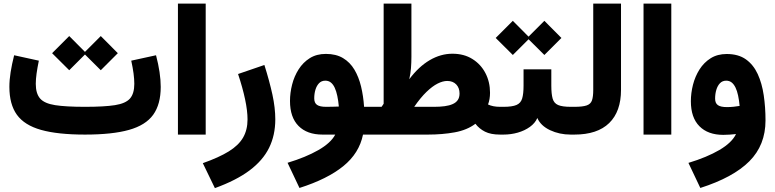

<svg xmlns="http://www.w3.org/2000/svg" viewBox="-20 -729 4197 1040"><path d="M825.2 -429.7 690.9 -400.4Q699.2 -362.8 703.4 -331.3Q707.5 -299.8 707.5 -274.9Q707.5 -222.2 684.1 -195.3Q660.6 -168.5 602.5 -159.4Q544.4 -150.4 440.4 -150.4Q336.9 -150.4 278.8 -159.4Q220.7 -168.5 197.3 -195.3Q173.8 -222.2 173.8 -274.9Q173.8 -299.8 178.2 -331.3Q182.6 -362.8 190.4 -400.4L56.6 -429.7Q44.4 -381.3 37.6 -338.6Q30.8 -295.9 30.8 -258.3Q30.8 -164.1 71.5 -107.4Q112.3 -50.8 202.4 -25.4Q292.5 0 440.4 0Q588.4 0 678.7 -25.4Q769 -50.8 809.8 -107.4Q850.6 -164.1 850.6 -258.3Q850.6 -295.9 844.2 -338.6Q837.9 -381.3 825.2 -429.7ZM433.1 -440.9 525.9 -348.6 618.2 -440.9 525.9 -533.7ZM262.2 -440.9 355 -348.6 447.3 -440.9 355 -533.7Z M1094.2 0V-709.5H943.8V0Z M1269.5 -328.1Q1294.4 -253.4 1307.6 -190.9Q1320.8 -128.4 1320.8 -82Q1320.8 -25.4 1296.6 16.4Q1272.5 58.1 1219.2 91.1Q1166 124 1078.6 154.8L1144 290Q1259.8 248 1331.8 194.1Q1403.8 140.1 1437.5 71.8Q1471.2 3.4 1471.2 -82.5Q1471.2 -144.5 1455.6 -216.6Q1439.9 -288.6 1412.1 -377Z M1815.4 -151.9Q1800.3 -151.4 1782 -150.9Q1763.7 -150.4 1746.1 -150.4Q1712.4 -150.4 1697.3 -160.9Q1682.1 -171.4 1682.1 -196.3Q1682.1 -221.7 1688.7 -243.4Q1695.3 -265.1 1708.5 -278.6Q1721.7 -292 1742.2 -292Q1759.8 -292 1772.2 -282Q1784.7 -272 1793.2 -253.4Q1801.8 -234.9 1807.1 -209.2Q1812.5 -183.6 1815.4 -151.9ZM1795.9 0Q1772 45.4 1704.1 84.2Q1636.2 123 1537.6 152.8L1602.1 289.1Q1752.9 241.2 1839.4 171.1Q1925.8 101.1 1946.3 0H1989.7V-150.4H1952.1Q1948.2 -208.5 1935.8 -260.3Q1923.3 -312 1899.7 -351.8Q1876 -391.6 1838.1 -414.3Q1800.3 -437 1745.1 -437Q1694.8 -437 1658.2 -414.1Q1621.6 -391.1 1597.7 -353.5Q1573.7 -315.9 1562.3 -271Q1550.8 -226.1 1550.8 -182.1Q1550.8 -93.3 1597.2 -46.6Q1643.6 0 1726.6 0Q1743.7 0 1761 0Q1778.3 0 1795.9 0Z M1990.2 0H2297.9Q2376.5 0 2443.1 -12.2Q2509.8 -24.4 2555.2 -58.6Q2575.7 -31.7 2606.9 -15.9Q2638.2 0 2688.5 0H2689V-150.4H2688.5Q2668.9 -150.4 2652.8 -153.6Q2636.7 -156.7 2623.5 -163.1Q2628.9 -177.2 2631.6 -193.1Q2634.3 -209 2634.3 -226.6Q2634.3 -285.2 2609.4 -333Q2584.5 -380.9 2538.8 -409.4Q2493.2 -438 2430.7 -438Q2367.2 -438 2307.6 -403.1Q2248 -368.2 2196.8 -299.8Q2203.6 -328.6 2206.1 -359.6Q2208.5 -390.6 2208.5 -420.9V-709.5H2058.1V-167Q2055.7 -163.1 2052.7 -158.9Q2049.8 -154.8 2046.9 -150.4H1990.2Q1980 -150.4 1974.9 -135.3Q1969.7 -120.1 1969.7 -75.2Q1969.7 -30.3 1974.9 -15.1Q1980 0 1990.2 0ZM2223.6 -150.4Q2258.3 -200.7 2290.3 -231.4Q2322.3 -262.2 2350.6 -276.4Q2378.9 -290.5 2402.3 -290.5Q2433.1 -290.5 2451.2 -271.7Q2469.2 -252.9 2469.2 -222.7Q2469.2 -201.2 2459.7 -187.3Q2450.2 -173.3 2432.1 -165.3Q2414.1 -157.2 2388.7 -153.8Q2363.3 -150.4 2332 -150.4Z M2966.3 -265.1V-353.5H2815.9V-265.1Q2815.9 -220.2 2808.3 -195.3Q2800.8 -170.4 2777.6 -160.4Q2754.4 -150.4 2707.5 -150.4H2689Q2678.7 -150.4 2673.6 -135.3Q2668.5 -120.1 2668.5 -75.2Q2668.5 -30.3 2673.6 -15.1Q2678.7 0 2689 0H2707.5Q2747.6 0 2784.9 -10.7Q2822.3 -21.5 2850.3 -41.7Q2878.4 -62 2890.6 -89.8Q2908.7 -47.9 2959.5 -23.9Q3010.3 0 3070.8 0H3091.8V-150.4H3071.8Q3025.4 -150.4 3002.9 -160.2Q2980.5 -169.9 2973.4 -195.1Q2966.3 -220.2 2966.3 -265.1ZM2835.9 -523.4 2928.7 -431.2 3021 -523.4 2928.7 -616.2ZM2665 -523.4 2757.8 -431.2 2850.1 -523.4 2757.8 -616.2Z M3091.3 -150.4Q3081.5 -150.4 3075.9 -135.3Q3070.3 -120.1 3070.3 -75.2Q3070.3 -30.8 3075.9 -15.4Q3081.5 0 3091.3 0Q3215.8 0 3279.8 -62.5Q3343.8 -125 3343.8 -242.2V-709.5H3193.4V-242.2Q3193.4 -205.1 3186.5 -185.3Q3179.7 -165.5 3158 -158Q3136.2 -150.4 3091.3 -150.4Z M3616.2 0V-709.5H3465.8V0Z M3966.8 -2.9Q3944.3 43.9 3876.7 83.5Q3809.1 123 3709 153.3L3773.4 289.1Q3951.2 232.4 4038.8 144.8Q4126.5 57.1 4126.5 -76.7Q4126.5 -147.9 4116.9 -212.9Q4107.4 -277.8 4084.2 -328.1Q4061 -378.4 4020.3 -407.5Q3979.5 -436.5 3916.5 -436.5Q3866.2 -436.5 3829.6 -413.6Q3793 -390.6 3769 -352.8Q3745.1 -314.9 3733.6 -269.8Q3722.2 -224.6 3722.2 -180.7Q3722.2 -91.8 3768.6 -45.2Q3814.9 1.5 3897.9 1.5Q3916.5 1.5 3933.3 0.2Q3950.2 -1 3966.8 -2.9ZM3986.3 -155.3Q3973.1 -152.8 3954.8 -150.9Q3936.5 -148.9 3917.5 -148.9Q3883.8 -148.9 3868.7 -159.4Q3853.5 -169.9 3853.5 -194.8Q3853.5 -220.2 3860.1 -242.4Q3866.7 -264.6 3879.9 -278.3Q3893.1 -292 3913.6 -292Q3930.7 -292 3942.9 -282.5Q3955.1 -272.9 3963.9 -254.9Q3972.7 -236.8 3978 -211.7Q3983.4 -186.5 3986.3 -155.3Z"/></svg>

Font: Estedad-FD-VF Thin
Style: Regular
Weight: 100
Designer: Amin Abedi
Version: Version 5.0